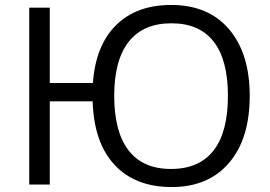

<svg xmlns="http://www.w3.org/2000/svg" viewBox="-20 -745 1090 775"><path d="M988 -358Q988 -185 904.5 -87.5Q821 10 673 10Q526 10 442.5 -79.5Q359 -169 354 -336H181V0H98V-714H181V-410H355Q366 -562 448.5 -643.5Q531 -725 671 -725Q821 -725 904.5 -627Q988 -529 988 -358ZM441 -358Q441 -213 499 -138Q557 -63 670 -63Q784 -63 842 -137.5Q900 -212 900 -358Q900 -503 842.5 -577Q785 -651 672 -651Q558 -651 499.5 -576.5Q441 -502 441 -358Z"/></svg>

Font: Stephens Clock
Style: Regular
Weight: 400
Designer: Peter Wiegel (catfonts.de) with slight modifications by DT1.org
Version: Version 0.9.1